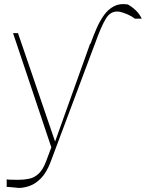

<svg xmlns="http://www.w3.org/2000/svg" viewBox="-20 -708 715 941"><path d="M437.5 -473 228.7 83.8Q208.5 137.8 180.9 165.7Q153.4 193.5 124.6 203.3Q95.9 213.1 72.4 213.1Q72.4 213.1 68.2 212.7Q61.4 212 48.8 210.8Q36.2 209.5 25.2 208.6Q14.2 207.7 12.8 208.5V208.8Q12.4 208.5 12.8 208.5V170.5Q12.8 170.5 12.8 170.5Q14.2 173.3 69.6 173.3Q97.3 173.3 122.5 168.1Q147.7 163 169 143.6Q190.3 124.3 206 82.4L231.5 14.2L44 -545.5H68.2L250 -14.2L421.9 -494.3L423.3 -492.9Q437.1 -531.2 453.1 -568.2Q469.1 -605.1 489.9 -634.1Q510.7 -663 539.2 -677.7Q567.8 -692.5 606.5 -686.1Q627.1 -674.7 645.2 -657.5Q663.4 -640.3 674.7 -616.5H640.6Q625.4 -628.9 603.7 -638.1Q582 -647.4 565.3 -650.6Q524.1 -657 500 -618.4Q475.9 -579.9 444.6 -491.5Z"/></svg>

Font: Inter UI Thin
Style: Regular
Weight: 100
Designer: Rasmus Andersson
Foundry: rsms
Version: 3.2;8d6f07862